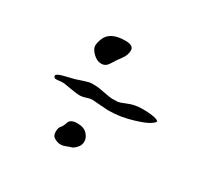

<svg xmlns="http://www.w3.org/2000/svg" viewBox="-92 -469 591 576"><g transform="rotate(30 203.5 -181.5)"><path d="M249.5 -158.2 194.8 -162.1Q185.1 -162.1 174.1 -158.2Q163.1 -154.3 152.6 -154.3Q142.1 -154.3 122.3 -158Q102.5 -161.6 95.2 -162.4Q87.9 -163.1 73.7 -161.1Q59.6 -159.2 59.6 -168.9Q59.6 -175.3 85 -181.6L117.2 -189.5Q123.5 -191.4 141.4 -197.5Q159.2 -203.6 167.5 -203.6Q175.8 -203.6 184.3 -203.4Q192.9 -203.1 214.1 -198.7Q235.4 -194.3 244.1 -194.3Q252.9 -194.3 261 -194.8Q269 -195.3 290 -204.3Q311 -213.4 337.6 -213.4Q364.3 -213.4 379.2 -210Q394 -206.5 394 -202.6Q394 -198.7 380.6 -189.9Q367.2 -181.2 334.5 -171.4Q292.5 -158.2 249.5 -158.2ZM146 -23.9Q146 -38.6 151.6 -43.9Q157.2 -49.3 161.6 -63.5Q166.5 -78.6 189.7 -78.6Q212.9 -78.6 224.1 -66.7Q235.4 -54.7 235.4 -41.5Q235.4 -28.3 227.3 -19.8Q219.2 -11.2 215.6 -9.3Q211.9 -7.3 206.3 -5.9Q200.7 -4.4 193.4 -1.2Q186 2 177.2 2Q168.5 2 157.2 -3.7Q146 -9.3 146 -23.9ZM190.9 -365.2Q219.7 -365.2 219.7 -348.1Q219.7 -331.1 207.8 -315.7Q195.8 -300.3 186.8 -284.7Q177.7 -269 162.1 -269Q146.5 -269 133.1 -282.5Q119.6 -295.9 119.6 -307.1Q119.6 -318.4 126 -333.5Q139.6 -365.2 190.9 -365.2Z"/></g></svg>

Font: Eadui
Style: Medium
Weight: 500
Designer: Peter S. Baker
Version: Version 1.1